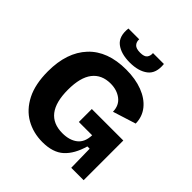

<svg xmlns="http://www.w3.org/2000/svg" viewBox="-232 -1022 1194 1194"><g transform="rotate(45 365.5 -425.0)"><path d="M332 14Q251 14 186 -23Q121 -60 83 -134.5Q45 -209 45 -322Q45 -488 132 -581Q219 -674 382 -674Q464 -674 526.5 -650Q589 -626 624.5 -582Q660 -538 661 -478L509 -430Q508 -485 469.5 -514.5Q431 -544 375 -544Q297 -544 255.5 -490.5Q214 -437 214 -329Q214 -113 381 -113Q443 -113 481 -142.5Q519 -172 521 -235H404V-349H681V0H572L569 -165H549Q524 -77 474 -31.5Q424 14 332 14ZM211 -864H306Q304 -841 318 -825Q332 -809 369 -809Q405 -809 417 -825Q429 -841 427 -864H523Q531 -788 487 -754Q443 -720 366 -720Q289 -720 245.5 -754Q202 -788 211 -864Z"/></g></svg>

Font: Bricolage Grotesque 12pt ExtraBold
Style: Regular
Weight: 800
Designer: Mathieu Triay
Foundry: Atelier Triay
Version: Version 1.001; ttfautohint (v1.8.4.7-5d5b);gftools[0.9.33.de